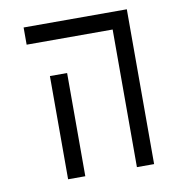

<svg xmlns="http://www.w3.org/2000/svg" viewBox="-68 -624 636 687"><g transform="rotate(-10 250.0 -281.0)"><path d="M125 -375Q125 -375 125 0H187.5Q187.5 0 187.5 -375ZM375 -500Q375 -500 375 0H437.5V-562.5H62.5V-500Z"/></g></svg>

Font: CalcUnifontExMono
Style: Regular
Weight: 500
Version: Version 15.0.06